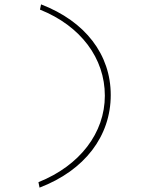

<svg xmlns="http://www.w3.org/2000/svg" viewBox="-20 -755 665 879"><path d="M161 104C368 25 487 -132 487 -320C487 -505 371 -657 168 -735L163 -711C350 -636 460 -488 460 -317C460 -147 346 3 156 79Z"/></svg>

Font: Inconsolata Expanded ExtraLight
Style: Regular
Weight: 200
Width: 7
Monospace: yes
Designer: Raph Levien, Cyreal, Brenton Simpson
Foundry: Raph Levien, Cyreal, Google
Version: Version 3.100